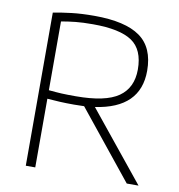

<svg xmlns="http://www.w3.org/2000/svg" viewBox="-83 -823 840 899"><g transform="rotate(10 337.0 -373.5)"><path d="M99 0V-728Q140 -736 186.5 -741.5Q233 -747 294 -747Q441 -747 511.2 -697Q581.5 -647 581.5 -536Q581.5 -358 370 -327L635 0H579L319.5 -322Q296.5 -321 271.5 -321Q233.5 -321 204.5 -322.5Q175.5 -324 144 -326.5V0ZM272 -361Q413.5 -361 475.5 -404.2Q537.5 -447.5 537.5 -534.5Q537.5 -629 480 -668Q422.5 -707 294 -707Q245.5 -707 211.8 -703.5Q178 -700 144 -694V-367Q179.5 -363.5 205.5 -362.2Q231.5 -361 272 -361Z"/></g></svg>

Font: Encode Sans Semi Expanded ExtraLight
Style: Regular
Weight: 200
Width: 6
Designer: Multiple Designers
Foundry: Impallari Type
Version: Version 3.000; ttfautohint (v1.8.3) -l 8 -r 50 -G 200 -x 14 